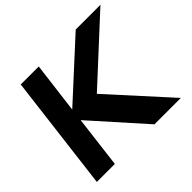

<svg xmlns="http://www.w3.org/2000/svg" viewBox="-167 -917 1131 1131"><g transform="rotate(-45 398.5 -351.5)"><path d="M744 10 411 -357 797 -713H591L243 -394L283 -713H133L44 10H194L234 -315L524 10Z"/></g></svg>

Font: Bluebird
Style: SfBdExtObl
Weight: 700
Designer: Jasper
Foundry: Cannot Into Space Fonts
Version: Version 0.98